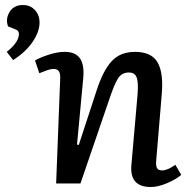

<svg xmlns="http://www.w3.org/2000/svg" viewBox="-20 -729 754 763"><path d="M32.2 -490.2Q83 -522.9 110.1 -563.2Q137.2 -603.5 137.2 -640.1Q137.2 -668.5 119.1 -688.7Q101.1 -709 70.8 -709Q34.2 -709 17.6 -680.7Q1 -652.3 12.2 -624L40 -612.8Q55.2 -607.9 55.2 -594.2Q55.2 -561 6.8 -522.9ZM700.2 -34.2Q681.2 -17.1 644.8 -1.5Q608.4 14.2 579.1 14.2Q495.1 14.2 502 -71.8L526.9 -356Q530.3 -403.8 522.7 -422.4Q515.1 -440.9 492.2 -440.9Q464.4 -440.9 449.5 -418.2Q434.6 -395.5 412.1 -328.1L299.8 0H203.1L219.2 -416Q220.2 -436.5 213.9 -445.8Q207.5 -455.1 192.9 -455.1Q187 -455.1 179.4 -453.4Q171.9 -451.7 166.7 -449.7Q161.6 -447.8 151.1 -443.6Q140.6 -439.5 136.2 -438L119.1 -488.8Q139.2 -500.5 173.8 -511.7Q208.5 -522.9 236.8 -522.9Q279.8 -522.9 297.6 -497.3Q315.4 -471.7 311 -420.9L286.1 -154.8L293 -152.8L363.8 -369.1Q390.1 -450.2 424.6 -486.6Q459 -522.9 516.1 -522.9Q581.1 -522.9 605.5 -482.2Q629.9 -441.4 623 -356.9L601.1 -95.2Q598.6 -71.8 603.5 -61.8Q608.4 -51.8 624 -51.8Q646 -51.8 676.8 -74.2Z"/></svg>

Font: Literata Book Medium
Style: Italic
Weight: 500
Italic angle: -3°
Designer: Latin by Veronika Burian and Jose Scaglione. Greek by Irene Vlachou. Cyrillic by Vera Evstafieva
Foundry: TypeTogether
Version: Version 1.003;PS 001.003;hotconv 1.0.88;makeotf.lib2.5.64775